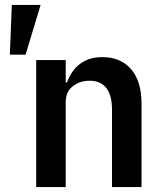

<svg xmlns="http://www.w3.org/2000/svg" viewBox="-20 -760 680 780"><path d="M127 -516H247V-425H252Q291 -528 396 -528Q470 -528 512.5 -479Q555 -430 555 -338V0H435V-315Q435 -373 412 -402.5Q389 -432 344 -432Q304 -432 275.5 -409.5Q247 -387 247 -345V0H127ZM28 -740H145L84 -538H20Z"/></svg>

Font: Writer SemiBold
Style: Regular
Weight: 600
Monospace: yes
Designer: Mike Abbink, Paul van der Laan, Pieter van Rosmalen
Foundry: Bold Monday
Version: Version 2.001 2020